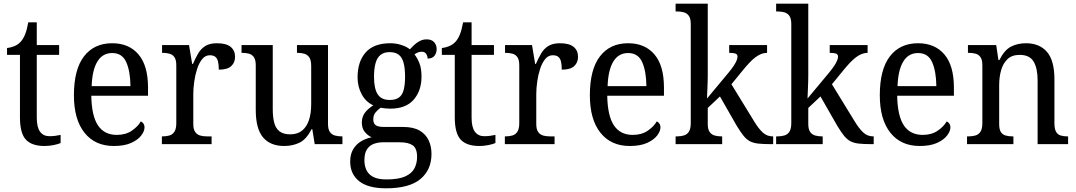

<svg xmlns="http://www.w3.org/2000/svg" viewBox="-20 -780 5825 1039"><path d="M221 10Q152 10 120 -24.5Q88 -59 88 -145V-483H18V-520Q37 -522 57 -530Q77 -538 92 -554Q107 -571 116.5 -595.5Q126 -620 133 -659H179V-536H300V-483H179V-143Q179 -91 197 -67Q215 -43 247 -43Q265 -43 279.5 -45Q294 -47 308 -50V-6Q295 0 270.5 5Q246 10 221 10Z M596 10Q494 10 437 -62Q380 -134 380 -264Q380 -404 434.5 -475Q489 -546 587 -546Q678 -546 729.5 -485.5Q781 -425 781 -306V-262H474Q476 -152 510.5 -101Q545 -50 612 -50Q660 -50 693 -72.5Q726 -95 742 -123Q750 -120 756 -111.5Q762 -103 762 -90Q762 -70 744 -46.5Q726 -23 689.5 -6.5Q653 10 596 10ZM686 -314Q685 -395 663 -444Q641 -493 587 -493Q535 -493 507 -447Q479 -401 476 -314Z M856 0V-42H859Q881 -42 897.5 -47Q914 -52 924 -67.5Q934 -83 934 -114V-426Q934 -456 924 -470.5Q914 -485 897 -489.5Q880 -494 860 -494H857V-536H1003L1020 -434H1024Q1037 -464 1052 -490Q1067 -516 1091 -531Q1115 -546 1154 -546Q1204 -546 1228 -526.5Q1252 -507 1252 -472Q1252 -442 1231.5 -422.5Q1211 -403 1164 -403Q1164 -431 1159.5 -448Q1155 -465 1144.5 -473Q1134 -481 1115 -481Q1091 -481 1074 -460Q1057 -439 1046.5 -406.5Q1036 -374 1031 -337.5Q1026 -301 1026 -270V-109Q1026 -80 1036.5 -65.5Q1047 -51 1063.5 -46.5Q1080 -42 1100 -42H1125V0Z M1518 10Q1443 10 1403.5 -36.5Q1364 -83 1364 -186V-427Q1364 -456 1354 -470.5Q1344 -485 1327.5 -489.5Q1311 -494 1290 -494H1287V-536H1456V-190Q1456 -146 1464 -115.5Q1472 -85 1493 -69Q1514 -53 1550 -53Q1590 -53 1615 -73.5Q1640 -94 1652 -130.5Q1664 -167 1664 -216V-422Q1664 -454 1654 -469Q1644 -484 1627.5 -489Q1611 -494 1590 -494H1587V-536H1755V-109Q1755 -80 1765.5 -65.5Q1776 -51 1793 -46.5Q1810 -42 1830 -42H1833V0H1683L1670 -81H1666Q1638 -26 1601 -8Q1564 10 1518 10Z M2069 239Q1972 239 1923.5 200.5Q1875 162 1875 94Q1875 55 1891 28Q1907 1 1933.5 -15Q1960 -31 1991 -37Q1971 -46 1954.5 -65.5Q1938 -85 1938 -117Q1938 -147 1954 -169Q1970 -191 2000 -210Q1960 -228 1937.5 -269.5Q1915 -311 1915 -361Q1915 -447 1959 -496.5Q2003 -546 2092 -546Q2125 -546 2154 -536Q2183 -526 2198 -513Q2207 -523 2220 -535.5Q2233 -548 2250.5 -557.5Q2268 -567 2289 -567Q2316 -567 2329.5 -551.5Q2343 -536 2343 -515Q2343 -494 2331.5 -478.5Q2320 -463 2294 -463Q2294 -476 2286.5 -488Q2279 -500 2262 -500Q2250 -500 2241 -496Q2232 -492 2223 -486Q2239 -465 2250 -437Q2261 -409 2261 -365Q2261 -290 2219 -241Q2177 -192 2092 -192Q2080 -192 2065 -193.5Q2050 -195 2040 -197Q2025 -187 2012.5 -172Q2000 -157 2000 -134Q2000 -113 2012.5 -103Q2025 -93 2059 -93H2161Q2217 -93 2250.5 -73.5Q2284 -54 2299.5 -21Q2315 12 2315 53Q2315 139 2255 189Q2195 239 2069 239ZM2071 191Q2136 191 2172 175Q2208 159 2222.5 131.5Q2237 104 2237 69Q2237 23 2213.5 6.5Q2190 -10 2144 -10H2052Q2027 -10 2004 -2Q1981 6 1966.5 27Q1952 48 1952 87Q1952 117 1963 140.5Q1974 164 2000 177.5Q2026 191 2071 191ZM2089 -239Q2120 -239 2138.5 -252Q2157 -265 2164.5 -293.5Q2172 -322 2172 -365Q2172 -410 2164 -440Q2156 -470 2137.5 -484Q2119 -498 2088 -498Q2059 -498 2040 -483.5Q2021 -469 2012.5 -439Q2004 -409 2004 -364Q2004 -300 2024 -269.5Q2044 -239 2089 -239Z M2574 10Q2505 10 2473 -24.5Q2441 -59 2441 -145V-483H2371V-520Q2390 -522 2410 -530Q2430 -538 2445 -554Q2460 -571 2469.5 -595.5Q2479 -620 2486 -659H2532V-536H2653V-483H2532V-143Q2532 -91 2550 -67Q2568 -43 2600 -43Q2618 -43 2632.5 -45Q2647 -47 2661 -50V-6Q2648 0 2623.5 5Q2599 10 2574 10Z M2712 0V-42H2715Q2737 -42 2753.5 -47Q2770 -52 2780 -67.5Q2790 -83 2790 -114V-426Q2790 -456 2780 -470.5Q2770 -485 2753 -489.5Q2736 -494 2716 -494H2713V-536H2859L2876 -434H2880Q2893 -464 2908 -490Q2923 -516 2947 -531Q2971 -546 3010 -546Q3060 -546 3084 -526.5Q3108 -507 3108 -472Q3108 -442 3087.5 -422.5Q3067 -403 3020 -403Q3020 -431 3015.5 -448Q3011 -465 3000.5 -473Q2990 -481 2971 -481Q2947 -481 2930 -460Q2913 -439 2902.5 -406.5Q2892 -374 2887 -337.5Q2882 -301 2882 -270V-109Q2882 -80 2892.5 -65.5Q2903 -51 2919.5 -46.5Q2936 -42 2956 -42H2981V0Z M3388 10Q3286 10 3229 -62Q3172 -134 3172 -264Q3172 -404 3226.5 -475Q3281 -546 3379 -546Q3470 -546 3521.5 -485.5Q3573 -425 3573 -306V-262H3266Q3268 -152 3302.5 -101Q3337 -50 3404 -50Q3452 -50 3485 -72.5Q3518 -95 3534 -123Q3542 -120 3548 -111.5Q3554 -103 3554 -90Q3554 -70 3536 -46.5Q3518 -23 3481.5 -6.5Q3445 10 3388 10ZM3478 -314Q3477 -395 3455 -444Q3433 -493 3379 -493Q3327 -493 3299 -447Q3271 -401 3268 -314Z M3636 0V-42H3644Q3664 -42 3681 -47Q3698 -52 3708 -67.5Q3718 -83 3718 -114V-650Q3718 -680 3707.5 -694.5Q3697 -709 3680 -713.5Q3663 -718 3644 -718H3636V-760H3810V-374Q3810 -361 3809.5 -340Q3809 -319 3808 -298Q3807 -277 3806.5 -262.5Q3806 -248 3806 -247L3921 -385Q3941 -409 3951.5 -425.5Q3962 -442 3966.5 -453.5Q3971 -465 3971 -473Q3971 -486 3960 -490Q3949 -494 3926 -494V-536H4131V-494Q4115 -494 4099.5 -488Q4084 -482 4068 -470Q4052 -458 4035.5 -440.5Q4019 -423 4001 -401L3938 -324L4060 -125Q4084 -85 4107 -63.5Q4130 -42 4161 -42H4164V0H4151Q4110 0 4083 -3Q4056 -6 4037.5 -16Q4019 -26 4003 -46Q3987 -66 3967 -99L3876 -258L3810 -196V-109Q3810 -80 3820.5 -65.5Q3831 -51 3848 -46.5Q3865 -42 3884 -42H3888V0Z M4180 0V-42H4188Q4208 -42 4225 -47Q4242 -52 4252 -67.5Q4262 -83 4262 -114V-650Q4262 -680 4251.5 -694.5Q4241 -709 4224 -713.5Q4207 -718 4188 -718H4180V-760H4354V-374Q4354 -361 4353.5 -340Q4353 -319 4352 -298Q4351 -277 4350.5 -262.5Q4350 -248 4350 -247L4465 -385Q4485 -409 4495.5 -425.5Q4506 -442 4510.5 -453.5Q4515 -465 4515 -473Q4515 -486 4504 -490Q4493 -494 4470 -494V-536H4675V-494Q4659 -494 4643.5 -488Q4628 -482 4612 -470Q4596 -458 4579.5 -440.5Q4563 -423 4545 -401L4482 -324L4604 -125Q4628 -85 4651 -63.5Q4674 -42 4705 -42H4708V0H4695Q4654 0 4627 -3Q4600 -6 4581.5 -16Q4563 -26 4547 -46Q4531 -66 4511 -99L4420 -258L4354 -196V-109Q4354 -80 4364.5 -65.5Q4375 -51 4392 -46.5Q4409 -42 4428 -42H4432V0Z M4957 10Q4855 10 4798 -62Q4741 -134 4741 -264Q4741 -404 4795.5 -475Q4850 -546 4948 -546Q5039 -546 5090.5 -485.5Q5142 -425 5142 -306V-262H4835Q4837 -152 4871.5 -101Q4906 -50 4973 -50Q5021 -50 5054 -72.5Q5087 -95 5103 -123Q5111 -120 5117 -111.5Q5123 -103 5123 -90Q5123 -70 5105 -46.5Q5087 -23 5050.5 -6.5Q5014 10 4957 10ZM5047 -314Q5046 -395 5024 -444Q5002 -493 4948 -493Q4896 -493 4868 -447Q4840 -401 4837 -314Z M5213 0V-42H5221Q5242 -42 5259 -47Q5276 -52 5286 -67.5Q5296 -83 5296 -114V-426Q5296 -456 5286 -470.5Q5276 -485 5259.5 -489.5Q5243 -494 5223 -494H5218V-536H5371L5383 -455H5388Q5415 -509 5450.5 -527.5Q5486 -546 5532 -546Q5605 -546 5645.5 -499.5Q5686 -453 5686 -350V-114Q5686 -83 5694.5 -67.5Q5703 -52 5719 -47Q5735 -42 5755 -42H5760V0H5595V-346Q5595 -410 5573.5 -446.5Q5552 -483 5498 -483Q5456 -483 5432 -460Q5408 -437 5397.5 -400Q5387 -363 5387 -320V-109Q5387 -79 5396.5 -65Q5406 -51 5422.5 -46.5Q5439 -42 5459 -42H5464V0Z"/></svg>

Font: Noto Serif Khmer SemiCondensed
Style: Regular
Weight: 400
Width: 4
Designer: Danh Hong and the Monotype Design Team
Foundry: Monotype Imaging Inc.
Version: Version 2.004